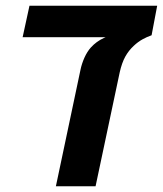

<svg xmlns="http://www.w3.org/2000/svg" viewBox="-20 -651 569 671"><path d="M175.3 0 261.2 -406.7Q265.6 -428.2 275.1 -449.5Q284.7 -470.7 297.4 -484.9Q307.1 -495.6 318.8 -504.2Q330.6 -512.7 343.8 -518.6L349.1 -521H59.1L83 -630.9H529.3L509.8 -527.8Q493.2 -522 477.8 -513.4Q462.4 -504.9 447.8 -491.2Q429.7 -474.6 417.7 -452.9Q405.8 -431.2 398.4 -398.4L314 0Z"/></svg>

Font: Open Sans SemiCondensed
Style: Bold Italic
Weight: 700
Width: 4
Italic angle: -12°
Designer: Monotype Design Team
Foundry: Monotype Imaging Inc.
Version: Version 3.003